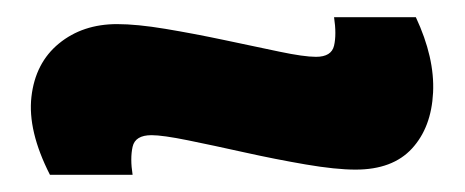

<svg xmlns="http://www.w3.org/2000/svg" viewBox="-20 -439 540 223"><path d="M393 -242Q370 -242 335 -248Q300 -254 264 -262Q228 -270 198.5 -276Q169 -282 156 -282Q137 -282 134 -268.5Q131 -255 134 -236H38Q12 -287 16.5 -326.5Q21 -366 48.5 -388.5Q76 -411 116 -411Q139 -411 172 -405.5Q205 -400 240.5 -392.5Q276 -385 304.5 -379Q333 -373 347 -373Q365 -373 368 -386Q371 -399 368 -419H463Q485 -372 483 -331.5Q481 -291 458.5 -266.5Q436 -242 393 -242Z"/></svg>

Font: Bricolage Grotesque 72pt ExtraBold
Style: Regular
Weight: 800
Designer: Mathieu Triay
Foundry: Atelier Triay
Version: Version 1.001;gftools[0.9.33.dev8+g029e19f]